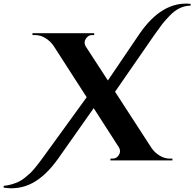

<svg xmlns="http://www.w3.org/2000/svg" viewBox="-193 -883 1069 1057"><path d="M654.3 -687 440.4 -377.9 641.1 -68.4Q658.2 -43.5 685.3 -26.6Q712.4 -9.8 742.2 -9.8H755.9L756.3 0H415V-9.8H427.7Q449.2 -9.8 461.7 -30.3Q474.1 -50.8 461.9 -71.3L322.8 -287.6L128.9 -12.2Q59.6 85.9 -14.6 124.8Q-88.9 163.6 -172.9 149.9V140.1Q-149.9 138.2 -128.7 131.8Q-107.4 125.5 -91.1 117.9Q-74.7 110.4 -57.4 96.4Q-40 82.5 -28.3 71.8Q-16.6 61 -0.7 41.7Q15.1 22.5 24.2 10.3Q33.2 -2 49.8 -24.4L284.2 -347.7L101.6 -631.3Q84.5 -656.2 57.4 -673.1Q30.3 -689.9 0.5 -689.9H-14.2V-700.2H325.7V-689.9H313Q292 -689.9 279.3 -669.4Q266.6 -648.9 278.3 -628.4L400.9 -439.9L574.7 -696.3Q699.2 -877.9 856.4 -861.8V-852.1Q825.2 -851.6 796.6 -838.1Q768.1 -824.7 741 -796.4Q713.9 -768.1 699.5 -749.5Q685.1 -731 660.2 -695.3Q656.2 -689.5 654.3 -687Z"/></svg>

Font: Cinzel Decorative Bold
Style: Regular
Weight: 700
Designer: Natanael Gama
Version: Version 1.001;PS 001.001;hotconv 1.0.56;makeotf.lib2.0.21325